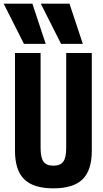

<svg xmlns="http://www.w3.org/2000/svg" viewBox="-42 -1020 562 1050"><path d="M89 -780 -22 -1000H135L208 -780ZM292 -780 181 -1000H338L411 -780ZM250 10Q141 10 90.5 -39.5Q40 -89 40 -195V-730H180V-210Q180 -158 196 -136Q212 -114 250 -114Q288 -114 304 -136Q320 -158 320 -210V-730H460V-195Q460 -89 409.5 -39.5Q359 10 250 10Z"/></svg>

Font: M PLUS 1 Code
Style: Bold
Weight: 700
Designer: Coji Morishita
Foundry: UNDERFOREST DESIGN
Version: Version 1.002